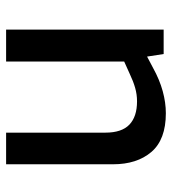

<svg xmlns="http://www.w3.org/2000/svg" viewBox="12 -554 550 613"><g transform="rotate(-90 286.5 -248.0)"><path d="M231 7Q147 7 107.5 -39Q68 -85 68 -162V-503H169V-186Q169 -134 194.5 -109.5Q220 -85 269 -85Q291 -85 312 -91Q333 -97 356 -108L396 -126V-503H498V0H420L408 -78L429 -62L376 -34Q338 -13 301.5 -3Q265 7 231 7Z"/></g></svg>

Font: REM Medium
Style: Regular
Weight: 400
Version: Version 1.005;gftools[0.9.28]